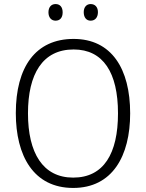

<svg xmlns="http://www.w3.org/2000/svg" viewBox="-20 -917 721 947"><path d="M219 -856C219 -831 233 -815 254 -815C276 -815 289 -830 289 -856C289 -882 276 -897 254 -897C233 -897 219 -882 219 -856ZM393 -857C393 -831 406 -815 427 -815C449 -815 463 -831 463 -857C463 -882 449 -897 427 -897C407 -897 393 -882 393 -857ZM622 -358C622 -578 530 -725 343 -725C155 -725 58 -586 58 -359C58 -149 145 10 341 10C534 10 622 -147 622 -358ZM118 -358C118 -552 190 -673 343 -673C489 -673 562 -559 562 -358C562 -160 492 -41 341 -41C191 -41 118 -163 118 -358Z"/></svg>

Font: Noto Sans Khmer SemiCondensed Light
Style: Regular
Weight: 300
Width: 4
Designer: Danh Hong and the Monotype Design Team
Foundry: Monotype Imaging Inc.
Version: Version 2.004